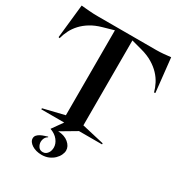

<svg xmlns="http://www.w3.org/2000/svg" viewBox="-267 -1057 1434 1544"><g transform="rotate(30 449.5 -284.5)"><path d="M353.8 316.2Q327.5 316.2 304.4 310Q281.2 303.8 263.8 292.5Q246.2 281.2 236.2 266.9Q226.2 252.5 226.2 236.2Q226.2 218.8 237.5 206.2Q248.8 193.8 265 185.6Q281.2 177.5 298.8 171.9Q316.2 166.2 327.5 162.5L330 167.5Q312.5 177.5 304.4 193.8Q296.2 210 296.2 227.5Q296.2 251.2 310 271.9Q323.8 292.5 351.2 292.5Q367.5 292.5 378.8 285Q390 277.5 397.5 266.2Q405 255 408.1 241.9Q411.2 228.8 411.2 216.2Q411.2 181.2 386.2 148.8Q361.2 116.2 312.5 98.8L382.5 0H170V-10L365 -57.5V-846.2L263.8 -817.5Q206.2 -801.2 163.1 -775Q120 -748.8 89.4 -715.6Q58.8 -682.5 40 -645Q21.2 -607.5 11.2 -568.8L0 -572.5L33.8 -885Q71.2 -881.2 109.4 -878.1Q147.5 -875 195 -875H732.5Q765 -875 798.8 -878.1Q832.5 -881.2 865 -885L898.8 -572.5L887.5 -570Q877.5 -608.8 858.1 -646.2Q838.8 -683.8 808.1 -716.2Q777.5 -748.8 733.1 -775.6Q688.8 -802.5 628.8 -818.8L527.5 -846.2V-57.5L733.8 -10V0H520L376.2 85Q436.2 87.5 472.5 118.1Q508.8 148.8 508.8 187.5Q508.8 207.5 498.1 230Q487.5 252.5 467.5 271.9Q447.5 291.2 418.8 303.8Q390 316.2 353.8 316.2Z"/></g></svg>

Font: Equateur
Style: Regular
Weight: 400
Designer: Ange Degheest & Eugénie Bidaut
Foundry: Velvetyne Type Foundry
Version: Version 1.000;FEAKit 1.0